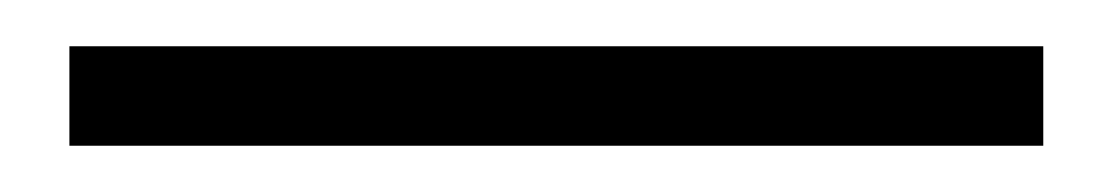

<svg xmlns="http://www.w3.org/2000/svg" viewBox="-20 -20 481 83"><path d="M10 43H431V0H10Z"/></svg>

Font: Anthony
Style: Regular
Weight: 400
Designer: Sun Young Oh
Foundry: Velvetyne Type Foundry
Version: Version 1.000;hotconv 1.0.109;makeotfexe 2.5.65596